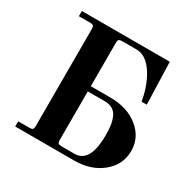

<svg xmlns="http://www.w3.org/2000/svg" viewBox="-158 -869 1024 1025"><g transform="rotate(30 354.0 -356.0)"><path d="M62 0V-32H132Q146 -32 151 -37Q156 -42 156 -56V-656Q156 -670 151 -675Q146 -680 132 -680H62V-712H604L612 -452H580Q569 -518 544 -571Q492 -680 417 -680H328Q314 -680 309 -675Q304 -670 304 -656V-388H424Q530 -388 597 -333.5Q664 -279 664 -196Q664 -112 596.5 -56Q529 0 424 0ZM304 -56Q304 -42 309 -37Q314 -32 328 -32H409Q504 -32 504 -202Q504 -237 500 -263.5Q496 -290 485.5 -312Q475 -334 455.5 -345Q436 -356 409 -356H304Z"/></g></svg>

Font: Old Standard TT
Style: Bold
Weight: 700
Designer: Alexey Kryukov <alexios@thessalonica.org.ru>
Version: Version 2.2